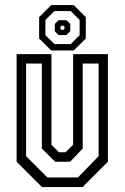

<svg xmlns="http://www.w3.org/2000/svg" viewBox="-20 -760 506 780"><path d="M150.5 0 47.5 -103V-540H189V-172L219.5 -141.5H246.5L277 -172V-540H418.5V-103L315.5 0ZM172.5 -39H296.5L380.5 -125.5V-502H316V-156.5L265 -103H204L150 -156.5V-502H86V-125.5ZM188 -555 139 -603.5V-690.5L188 -739.5H279.5L328.5 -690.5V-603.5L279.5 -555ZM201 -581H267.5L303.5 -617V-679L267.5 -715H201L164.5 -679V-617ZM218 -617.5 202.5 -633.5V-662.5L218 -678H250L265.5 -662.5V-633.5L250 -617.5ZM229.5 -639H238L242 -643.5V-651.5L238 -655.5H229.5L225.5 -651.5V-643.5Z"/></svg>

Font: Tourney Condensed
Style: Regular
Weight: 400
Width: 3
Designer: Tyler Finck
Foundry: Etcetera Type Co
Version: Version 1.010; ttfautohint (v1.8.3)